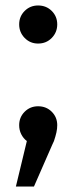

<svg xmlns="http://www.w3.org/2000/svg" viewBox="-20 -515 280 701"><path d="M119 -127Q149 -127 169 -107Q189 -87 189 -58Q189 -45 186 -31.5Q183 -18 177 0L171 13L104 166H38L78 0Q65 -10 57.5 -25Q50 -40 50 -58Q50 -87 70 -107Q90 -127 119 -127ZM119 -495Q149 -495 169 -475Q189 -455 189 -426Q189 -397 169 -376.5Q149 -356 119 -356Q90 -356 70 -376.5Q50 -397 50 -426Q50 -455 70 -475Q90 -495 119 -495Z"/></svg>

Font: Firava
Style: Regular
Weight: 400
Designer: Carrois Corporate & Edenspiekermann AG
Foundry: Greg Finn Gibson
Version: Version 5.000